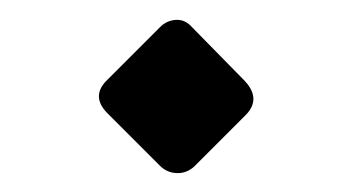

<svg xmlns="http://www.w3.org/2000/svg" viewBox="-20 -273 363 198"><path d="M180 -101Q172 -94 162 -94.5Q152 -95 145 -102L91 -156Q73 -174 91 -191L145 -245Q152 -252 161.5 -252.5Q171 -253 178 -245L231 -191Q250 -172 234 -155Z"/></svg>

Font: Rubik Medium
Style: Regular
Weight: 500
Designer: Hubert and Fischer
Foundry: Hubert and Fischer
Version: Version 2.300; ttfautohint (v1.8.4.7-5d5b);gftools[0.9.30]